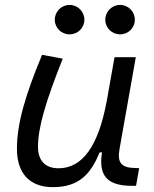

<svg xmlns="http://www.w3.org/2000/svg" viewBox="-20 -750 626 780"><path d="M194.8 10.3C304.7 10.3 350.1 -47.4 384.8 -130.9H394.5C379.9 -40 411.6 4.9 515.6 4.9H532.7L545.4 -66.9L528.8 -67.4C471.7 -68.4 455.6 -89.4 465.8 -146L531.7 -517.6H445.3L413.1 -336.4V-336.9C379.4 -157.2 315.4 -66.4 217.8 -66.4C164.1 -66.4 134.3 -97.2 134.3 -153.8C134.3 -231.9 166 -338.9 234.9 -511.7L150.9 -527.3C82.5 -362.3 48.8 -248 48.8 -145C48.8 -45.4 101.1 10.3 194.8 10.3ZM262.7 -610.4C295.9 -610.4 322.8 -636.7 322.8 -669.9C322.8 -703.1 295.9 -730 262.7 -730C229.5 -730 202.6 -703.1 202.6 -669.9C202.6 -636.7 229.5 -610.4 262.7 -610.4ZM467.8 -610.4C501 -610.4 527.8 -636.7 527.8 -669.9C527.8 -703.1 501 -730 467.8 -730C434.6 -730 407.7 -703.1 407.7 -669.9C407.7 -636.7 434.6 -610.4 467.8 -610.4Z"/></svg>

Font: Cascadia Code PL SemiLight
Style: Italic
Weight: 350
Italic angle: -10°
Monospace: yes
Designer: Aaron Bell
Foundry: Saja Typeworks
Version: Version 2404.023